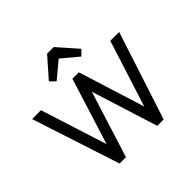

<svg xmlns="http://www.w3.org/2000/svg" viewBox="-224 -1193 1428 1428"><g transform="rotate(-45 490.0 -479.5)"><path d="M258.5 0 32.2 -694H125.5L305.5 -128.2H279.2L456.2 -694H524L701.2 -128.2H674.8L855 -694H948.2L722 0H655L477.2 -564.5H503L325.5 0ZM359.5 -763.5 318.8 -804.2 455 -959H524.8L661 -804.2L620.2 -763.5L460 -897.8L520.5 -897Z"/></g></svg>

Font: Outfit Thin
Style: Regular
Weight: 100
Designer: Rodrigo Fuenzalida
Foundry: fragTYPE
Version: Version 1.100;gftools[0.9.27]